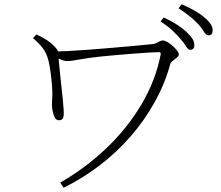

<svg xmlns="http://www.w3.org/2000/svg" viewBox="-20 -839 1040 902"><path d="M827 -657Q811 -676 788.5 -697Q766 -718 734 -738L749 -757Q786 -740 812.5 -722.5Q839 -705 856 -689Q876 -670 884.5 -656Q893 -642 893 -627Q893 -616 888 -610.5Q883 -605 874 -605Q864 -605 854 -621.5Q844 -638 827 -657ZM912 -725Q894 -744 872.5 -761.5Q851 -779 819 -800L833 -819Q906 -788 940 -757Q961 -740 970 -725.5Q979 -711 979 -696Q979 -673 960 -673Q948 -673 938.5 -689.5Q929 -706 912 -725ZM151 -677Q180 -664 202.5 -649Q225 -634 244 -612Q250 -605 252 -598Q254 -591 254 -582Q254 -575 256.5 -551Q259 -527 262 -494.5Q265 -462 269 -428Q273 -394 275.5 -366Q278 -338 279 -324Q281 -303 277.5 -288.5Q274 -274 257 -274Q244 -274 237 -288Q230 -302 227 -319Q224 -336 224 -346Q224 -366 225.5 -382Q227 -398 225 -424Q224 -445 221 -472.5Q218 -500 213.5 -526.5Q209 -553 203 -570Q196 -592 181.5 -612Q167 -632 135 -660ZM233 -597Q253 -597 295 -599Q337 -601 391 -605Q445 -609 502 -614Q559 -619 610.5 -623.5Q662 -628 698 -632Q707 -633 715 -637Q723 -641 730.5 -645Q738 -649 745 -649Q754 -649 766.5 -641.5Q779 -634 791.5 -623Q804 -612 812 -601Q820 -590 820 -583Q820 -576 811 -568.5Q802 -561 792 -553.5Q782 -546 780 -538Q754 -444 706 -358Q658 -272 592.5 -197Q527 -122 447.5 -61.5Q368 -1 279 43L263 19Q381 -49 479 -142Q577 -235 644 -347.5Q711 -460 735 -584Q736 -589 733.5 -591.5Q731 -594 725 -594Q710 -594 678.5 -592Q647 -590 607.5 -587Q568 -584 528.5 -580.5Q489 -577 459 -574Q399 -568 356 -560Q313 -552 296 -552Q281 -552 264 -560Q247 -568 233 -576Z"/></svg>

Font: Noto Serif TC
Style: Regular
Weight: 200
Designer: Ryoko NISHIZUKA 西塚涼子 (kana & ideographs); Frank Grießhammer (Latin, Greek & Cyrillic); Wenlong ZHANG 张文龙 (bopomofo); San
Foundry: Adobe
Version: Version 2.001;hotconv 1.1.0;makeotfexe 2.6.0